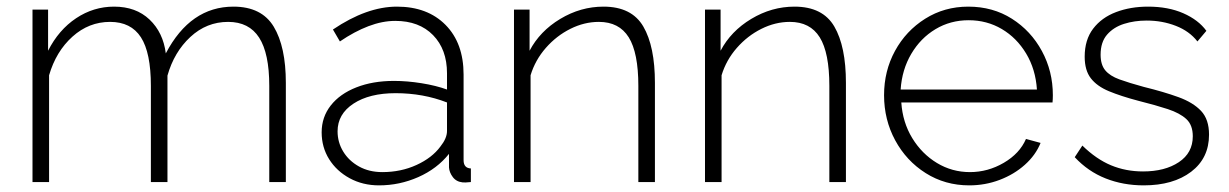

<svg xmlns="http://www.w3.org/2000/svg" viewBox="-20 -549 3706 579"><path d="M842 0H792V-290Q792 -388 761.5 -435.5Q731 -483 668 -483Q603 -483 554 -437.5Q505 -392 485 -321V0H435V-290Q435 -390 405 -436.5Q375 -483 312 -483Q248 -483 198.5 -438.5Q149 -394 128 -322V0H78V-520H125V-396Q157 -459 209.5 -494Q262 -529 324 -529Q390 -529 431 -490Q472 -451 480 -388Q554 -529 684 -529Q769 -529 805.5 -468.5Q842 -408 842 -299Z M950 -150Q950 -196 977.5 -231Q1005 -266 1054.5 -285.5Q1104 -305 1168 -305Q1208 -305 1251.5 -298Q1295 -291 1328 -279V-328Q1328 -400 1286 -443Q1244 -486 1172 -486Q1133 -486 1091 -470Q1049 -454 1005 -424L984 -460Q1086 -529 1177 -529Q1269 -529 1323.5 -474Q1378 -419 1378 -324V-66Q1378 -42 1400 -41V0Q1381 2 1375 1Q1356 -1 1345.5 -15Q1335 -29 1334 -44V-85Q1298 -40 1241.5 -15Q1185 10 1123 10Q1074 10 1034.5 -11.5Q995 -33 972.5 -69Q950 -105 950 -150ZM1308 -107Q1328 -132 1328 -154V-240Q1256 -268 1173 -268Q1094 -268 1046 -236.5Q998 -205 998 -153Q998 -120 1015 -92Q1032 -64 1062.5 -47Q1093 -30 1133 -30Q1189 -30 1236 -51.5Q1283 -73 1308 -107Z M1955 0H1905V-290Q1905 -390 1876 -436.5Q1847 -483 1786 -483Q1742 -483 1700 -462Q1658 -441 1626 -404.5Q1594 -368 1580 -322V0H1530V-520H1577V-396Q1608 -455 1669.5 -492Q1731 -529 1800 -529Q1885 -529 1920 -469Q1955 -409 1955 -299Z M2531 0H2481V-290Q2481 -390 2452 -436.5Q2423 -483 2362 -483Q2318 -483 2276 -462Q2234 -441 2202 -404.5Q2170 -368 2156 -322V0H2106V-520H2153V-396Q2184 -455 2245.5 -492Q2307 -529 2376 -529Q2461 -529 2496 -469Q2531 -409 2531 -299Z M2903 10Q2830 10 2771.5 -27Q2713 -64 2679.5 -126Q2646 -188 2646 -262Q2646 -335 2679 -395.5Q2712 -456 2770 -492.5Q2828 -529 2900 -529Q2974 -529 3031.5 -492.5Q3089 -456 3122 -395Q3155 -334 3155 -262Q3155 -250 3154 -240H2698Q2702 -180 2731 -132.5Q2760 -85 2805.5 -57.5Q2851 -30 2905 -30Q2959 -30 3007 -58Q3055 -86 3074 -130L3118 -118Q3103 -81 3070.5 -52Q3038 -23 2994.5 -6.5Q2951 10 2903 10ZM2696 -279H3107Q3103 -340 3074.5 -387.5Q3046 -435 3001 -461.5Q2956 -488 2901 -488Q2846 -488 2801 -461Q2756 -434 2728 -386.5Q2700 -339 2696 -279Z M3429 10Q3367 10 3314 -11Q3261 -32 3221 -75L3244 -110Q3286 -69 3330.5 -50.5Q3375 -32 3427 -32Q3493 -32 3535 -60Q3577 -88 3577 -138Q3577 -172 3557.5 -190Q3538 -208 3501.5 -220Q3465 -232 3413 -245Q3360 -259 3324 -274Q3288 -289 3269.5 -313Q3251 -337 3251 -378Q3251 -429 3276.5 -462.5Q3302 -496 3345.5 -512.5Q3389 -529 3442 -529Q3503 -529 3548.5 -509Q3594 -489 3618 -456L3591 -424Q3567 -455 3526 -471Q3485 -487 3438 -487Q3401 -487 3369.5 -477Q3338 -467 3318.5 -444.5Q3299 -422 3299 -384Q3299 -354 3313 -337Q3327 -320 3356 -309.5Q3385 -299 3429 -287Q3490 -272 3534 -256Q3578 -240 3602 -214.5Q3626 -189 3626 -143Q3626 -72 3572 -31Q3518 10 3429 10Z"/></svg>

Font: Raleway Light
Style: Regular
Weight: 300
Designer: Matt McInerney, Pablo Impallari, Rodrigo Fuenzalida
Foundry: Matt McInerney, Pablo Impallari, Rodrigo Fuenzalida
Version: Version 4.026